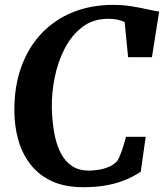

<svg xmlns="http://www.w3.org/2000/svg" viewBox="-20 -772 683 800"><path d="M326.9 8Q248.7 8 194.1 -18Q139.5 -44.1 105.5 -88.9Q71.4 -133.7 55.7 -190.7Q40 -247.8 39.8 -309.6Q39.2 -412.9 69.2 -494.7Q99.2 -576.6 154.3 -634Q209.4 -691.5 284.9 -721.6Q360.5 -751.7 451 -751.7Q493.2 -751.7 530.4 -745.5Q567.6 -739.4 596.7 -732.7Q625.7 -725.9 643.1 -723.8L613.1 -533.6H513.8L499.4 -680.1Q491.3 -683.8 481.6 -686.9Q471.8 -689.9 459.2 -691.8Q446.6 -693.6 429.7 -693.6Q367.2 -693.6 322.3 -658.9Q277.4 -624.2 248.8 -568.2Q220.3 -512.3 207.4 -446.5Q194.5 -380.8 196 -319Q197.7 -261 206.9 -213.5Q216.1 -166 234.3 -132Q252.6 -98.1 281.1 -79.6Q309.5 -61.2 349.6 -61.2Q364.7 -61.2 386.1 -63.9Q407.6 -66.7 429.6 -75.1Q451.7 -83.5 468.3 -100.9Q474 -110 479.1 -121.8Q484.1 -133.6 488.7 -146.8Q493.2 -160 497.3 -174.1Q501.5 -188.2 505 -202.1H587.1L566.4 -56.2Q552.4 -47 531.6 -35.9Q510.8 -24.8 481.9 -14.8Q452.9 -4.8 414.6 1.6Q376.2 8 326.9 8Z"/></svg>

Font: Merriweather 7pt Light
Style: Italic
Weight: 300
Italic angle: -7.8°
Designer: Eben Sorkin
Foundry: Eben Sorkin
Version: Version 2.200;gftools[0.9.31]